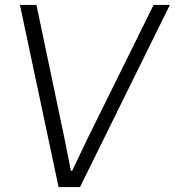

<svg xmlns="http://www.w3.org/2000/svg" viewBox="-20 -760 710 780"><path d="M61 -740H128L241 -202L268 -66H273L338 -202L604 -740H670L305 0H218Z"/></svg>

Font: Plata Sans Light
Style: Italic
Weight: 300
Italic angle: -8°
Designer: Pablo Impallari, Andres Torresi, & Cristiano Sobral
Foundry: Pablo Impallari, Andres Torresi, & Cristiano Sobral
Version: Version 1.00;December 28, 2019;FontCreator 12.0.0.2547 64-bi